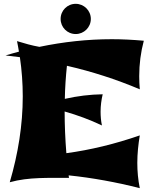

<svg xmlns="http://www.w3.org/2000/svg" viewBox="-20 -932 793 1004"><path d="M341 -2C340 -6 339 -11 339 -15C465 -2 589 21 711 52C702 8 698 -36 698 -80C698 -128 703 -176 711 -224C581 -179 453 -148 327 -131C321 -205 318 -281 318 -349C385 -330 450 -306 513 -276C508 -300 506 -324 506 -348C506 -379 510 -409 517 -439C451 -438 385 -430 319 -415C320 -472 324 -531 330 -588C461 -558 588 -517 711 -465C709 -488 708 -511 708 -534C708 -597 716 -659 732 -719C676 -724 620 -727 565 -727C437 -727 311 -713 186 -687C146 -694 108 -705 69 -717C73 -698 76 -680 79 -662C56 -656 32 -649 9 -642L84 -633C94 -565 99 -496 99 -428C99 -279 75 -129 31 21C131 -7 234 -1 341 -2ZM455 -833C455 -877 419 -912 376 -912C332 -912 297 -877 297 -833C297 -789 332 -754 376 -754C419 -754 455 -789 455 -833Z"/></svg>

Font: Shojumaru
Style: Regular
Weight: 400
Designer: Astigmatic (AOETI)
Foundry: Astigmatic (AOETI)
Version: Version 1.000